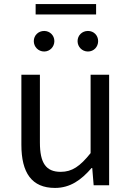

<svg xmlns="http://www.w3.org/2000/svg" viewBox="-20 -910 647 943"><path d="M250 13C325 13 379 -26 430 -85H433L440 0H516V-543H425V-158C373 -93 334 -66 278 -66C206 -66 176 -109 176 -210V-543H85V-199C85 -61 136 13 250 13ZM197 -657C225 -657 247 -680 247 -708C247 -736 225 -758 197 -758C168 -758 146 -736 146 -708C146 -680 168 -657 197 -657ZM155 -839H452V-890H155ZM412 -657C441 -657 462 -680 462 -708C462 -736 441 -758 412 -758C383 -758 361 -736 361 -708C361 -680 383 -657 412 -657Z"/></svg>

Font: Noto Sans Mono CJK SC Regular
Style: Regular
Weight: 400
Designer: Ryoko NISHIZUKA (kana & ideographs); Paul D. Hunt (Latin, Greek & Cyrillic); Wenlong ZHANG (bopomofo); Sandoll Communica
Foundry: Adobe Systems Incorporated
Version: Version 1.005;PS 1.005;hotconv 1.0.96;makeotf.lib2.5.65012